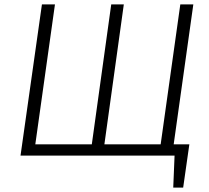

<svg xmlns="http://www.w3.org/2000/svg" viewBox="-20 -705 947 870"><path d="M767 -51H838L810 145H765L771 0H73L170 -685H229L140 -51H396L484 -685H541L453 -51H708L797 -685H856Z"/></svg>

Font: FiraGO Light
Style: Italic
Weight: 300
Italic angle: -8°
Designer: bBox Type GmbH
Foundry: bBox Type GmbH
Version: Version 1.001